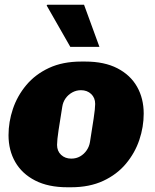

<svg xmlns="http://www.w3.org/2000/svg" viewBox="-20 -781 653 811"><path d="M265 10Q184 10 128.5 -18.5Q73 -47 44.5 -96.5Q16 -146 16 -210Q16 -266 34.5 -321Q53 -376 91 -421.5Q129 -467 187 -494Q245 -521 323 -521H340Q421 -521 476 -492.5Q531 -464 559 -414.5Q587 -365 587 -301Q587 -245 568.5 -190Q550 -135 512 -89.5Q474 -44 416 -17Q358 10 280 10ZM281 -111Q302 -111 318.5 -120.5Q335 -130 346 -146Q357 -162 360 -181Q369 -237 375.5 -280Q382 -323 382 -342Q382 -368 365 -384Q348 -400 322 -400Q302 -400 285 -390.5Q268 -381 257 -365.5Q246 -350 243 -330Q234 -275 227.5 -232Q221 -189 221 -169Q221 -143 238 -127Q255 -111 281 -111ZM277 -583 177 -758 180 -761H335L400 -583Z"/></svg>

Font: Chivo Medium Black
Style: Italic
Weight: 900
Italic angle: -8.05°
Version: Version 2.002